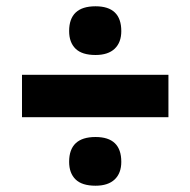

<svg xmlns="http://www.w3.org/2000/svg" viewBox="-20 -611 606 611"><path d="M200 -512Q200 -591 284 -591Q366 -591 366 -512Q366 -476 345 -456Q324 -436 284 -436Q241 -436 220.5 -456Q200 -476 200 -512ZM50 -238V-373H516V-238ZM200 -96Q200 -175 284 -175Q366 -175 366 -96Q366 -60 345 -40Q324 -20 284 -20Q241 -20 220.5 -40Q200 -60 200 -96Z"/></svg>

Font: Haskoy ExtraBold
Style: Regular
Weight: 800
Designer: Ertekin Erdin
Foundry: Ertekin Erdin
Version: Version 2.000; ttfautohint (v1.8.4.7-5d5b)